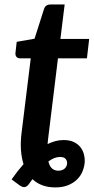

<svg xmlns="http://www.w3.org/2000/svg" viewBox="-20 -651 411 841"><path d="M83 67.9Q74.2 40 71.8 5.6Q69.3 -28.8 74.7 -70.8L114.7 -395.5H67.9Q58.1 -395.5 52.2 -401.9Q46.4 -408.2 47.9 -420.9L53.2 -467.8L131.3 -481.4L172.9 -611.8Q179.2 -631.3 201.2 -631.3H263.2L244.6 -480.5H370.6L360.8 -395.5H233.9L190.9 -44.4Q189.9 -37.6 189.5 -31.7Q189 -25.9 188.5 -20Q205.6 -28.3 222.9 -33Q240.2 -37.6 258.8 -37.6Q285.2 -37.6 303.5 -28.8Q321.8 -20 332.8 -5.6Q343.8 8.8 348.1 27.1Q352.5 45.4 350.6 64Q348.6 82.5 340.6 101.6Q332.5 120.6 316.9 135.7Q301.3 150.9 277.8 160.4Q254.4 169.9 222.2 169.9Q160.6 169.9 122.1 133.8L108.4 152.8Q99.6 166 89.4 168.2Q79.1 170.4 64.9 160.2L30.8 134.8Q55.7 99.1 83 67.9ZM242.7 36.6Q229.5 36.6 217 41.7Q204.6 46.9 191.9 56.2Q197.3 78.1 208.5 87.4Q219.7 96.7 235.4 96.7Q253.4 96.7 263.7 86.9Q273.9 77.1 273.9 63Q273.9 52.2 266.8 44.4Q259.8 36.6 242.7 36.6Z"/></svg>

Font: Carlito
Style: Bold Italic
Weight: 700
Italic angle: -7°
Designer: Lukasz Dziedzic
Foundry: tyPoland Lukasz Dziedzic
Version: Version 1.104